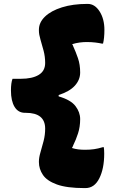

<svg xmlns="http://www.w3.org/2000/svg" viewBox="-20 -790 590 982"><path d="M390 -181Q390 -141 379 -107.5Q368 -74 355 -48Q354 -44 352 -40.5Q350 -37 348 -33Q364 -28 380 -26Q396 -24 415 -24Q440 -24 461 -27Q482 -30 505 -37H511Q512 -30 512.5 -21.5Q513 -13 513 -4Q513 72 488 122Q463 172 417 172H412Q322 172 271 153.5Q220 135 199.5 104.5Q179 74 179 39V36Q179 16 187 -11Q195 -38 203 -69Q211 -100 211 -132Q211 -213 112 -213H108Q73 -213 54.5 -243.5Q36 -274 36 -327Q36 -366 44 -387H86Q145 -387 178 -407Q211 -427 211 -468Q211 -500 203 -530.5Q195 -561 187 -587.5Q179 -614 179 -633V-638Q179 -675 210 -705Q241 -735 297 -752.5Q353 -770 426 -770H429Q465 -770 489.5 -731.5Q514 -693 514 -637Q514 -595 507 -567H501Q488 -570 468 -572.5Q448 -575 423 -575Q406 -575 387 -572.5Q368 -570 349 -564Q351 -562 352.5 -558.5Q354 -555 355 -552Q367 -526 378.5 -493Q390 -460 390 -419Q390 -382 363 -352Q336 -322 280 -304V-297Q342 -279 366 -247.5Q390 -216 390 -181Z"/></svg>

Font: Recursive Sn Csl St Blk
Style: Regular
Weight: 900
Version: Version 1.079;hotconv 1.0.112;makeotfexe 2.5.65598; ttfautoh